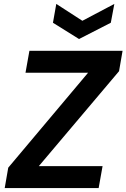

<svg xmlns="http://www.w3.org/2000/svg" viewBox="-20 -959 645 979"><path d="M4 0 22 -104 429 -588H110L130 -700H605L587 -596L178 -112H503L483 0ZM563 -939 545 -843 383 -760 250 -843 267 -939 400 -853Z"/></svg>

Font: DM Sans 17pt
Style: Bold Italic
Weight: 700
Italic angle: -10°
Version: Version 4.004;gftools[0.9.30]